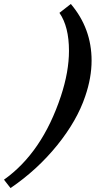

<svg xmlns="http://www.w3.org/2000/svg" viewBox="-122 -767 479 962"><path d="M-69.3 175.3 -102.1 133.3Q89.4 -2.4 183.1 -285.2Q223.6 -407.7 223.6 -512.2Q223.6 -633.8 175.8 -702.6L232.9 -747.1Q336.9 -624.5 336.9 -463.4Q336.9 -377.9 305.2 -285.2Q264.2 -162.6 164.6 -39.3Q64.9 84 -69.3 175.3Z"/></svg>

Font: Elstob ExtraBold
Style: Italic
Weight: 800
Italic angle: -20°
Designer: Peter S. Baker
Version: Version 1.015